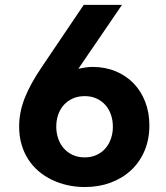

<svg xmlns="http://www.w3.org/2000/svg" viewBox="-20 -747 672 777"><path d="M57.5 -236.2Q57.5 -264.9 63.2 -293.5Q68.9 -322.1 80.6 -351.6Q92.3 -381 109.7 -412.3Q127.1 -443.5 150.6 -478L318.9 -727.3H473.7L297.2 -468.8Q310.7 -471.6 325.1 -473.9Q339.5 -476.2 354.4 -476.2Q405.5 -476.2 448 -458.6Q490.4 -441.1 520.8 -409.6Q551.1 -378.2 567.8 -334.7Q584.5 -291.2 584.5 -239.3Q584.5 -182.9 565 -136.9Q545.5 -90.9 510.5 -58.2Q475.5 -25.6 427.7 -7.8Q380 9.9 323.5 9.9Q287.3 9.9 253.6 2.5Q219.8 -5 190 -19.4Q160.2 -33.7 135.7 -54.7Q111.2 -75.6 93.8 -103Q76.3 -130.3 66.8 -163.7Q57.2 -197.1 57.5 -236.2ZM207.7 -234.7Q207.7 -208.8 215.6 -186.1Q223.4 -163.4 238.3 -146.5Q253.2 -129.6 274.5 -119.9Q295.8 -110.1 322.8 -110.1Q349.4 -110.1 370.7 -119.9Q392 -129.6 406.6 -146.5Q421.2 -163.4 429 -185.9Q436.8 -208.5 436.8 -234Q436.8 -259.6 429.2 -282.3Q421.5 -305 406.8 -321.7Q392 -338.4 370.9 -348.2Q349.8 -358 322.8 -358Q295.8 -358 274.5 -348.4Q253.2 -338.8 238.3 -322.3Q223.4 -305.8 215.6 -283.2Q207.7 -260.7 207.7 -234.7Z"/></svg>

Font: Inter P
Style: Bold
Weight: 700
Designer: Rasmus Andersson
Foundry: rsms
Version: Version 3.018;git-588b23468